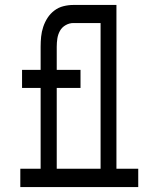

<svg xmlns="http://www.w3.org/2000/svg" viewBox="-20 -755 640 775"><path d="M62 0V-74H144V-400H69V-473H144V-566Q144 -587 146 -607Q148 -627 154.5 -646.5Q161 -666 172 -683Q183 -700 199.5 -712.5Q216 -725 236 -730Q256 -735 276 -735H450V-74H538V0ZM209 -74H386V-662H276Q260 -662 245 -653.5Q230 -645 222 -630.5Q214 -616 211.5 -599.5Q209 -583 209 -566V-473H305V-400H209Z"/></svg>

Font: R Plex Mono
Style: Regular
Weight: 400
Monospace: yes
Designer: Belleve Invis
Foundry: Belleve Invis
Version: Version 31.8.0